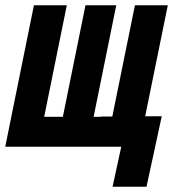

<svg xmlns="http://www.w3.org/2000/svg" viewBox="-60 -558 680 730"><path d="M-40 0 -17 -114 69 -538H194L108 -114H179L265 -538H382L296 -114H324V-115H367L453 -538H578L492 -116H555L497 152H368L401 0Z"/></svg>

Font: Geist Mono ExtraBold
Style: Italic
Weight: 800
Italic angle: -12°
Monospace: yes
Designer: Basement.studio, Andrés Briganti, Mateo Zaragoza
Foundry: Basement.studio, Vercel, Andrés Briganti, Guido Ferreyra, Mateo Zaragoza
Version: Version 1.500; ttfautohint (v1.8.4.7-5d5b)